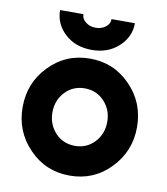

<svg xmlns="http://www.w3.org/2000/svg" viewBox="-81 -768 736 847"><g transform="rotate(10 287.5 -344.0)"><path d="M287.8 -378.7Q340.3 -378.7 375.3 -341.3Q410.3 -304 410.3 -249.9Q410.3 -196.3 375.3 -158.5Q340.3 -121.3 287.8 -121.3Q234.7 -121.3 199.7 -158.5Q164.7 -196.3 164.7 -249.9Q164.7 -304 199.7 -341.3Q234.7 -378.7 287.8 -378.7ZM287.7 -512Q179.3 -512 105.7 -435.3Q31.3 -359.5 31.3 -249.8Q31.3 -141 105.7 -64.7Q179.3 12 287.7 12Q395.7 12 469.3 -64.7Q543.7 -141.3 543.7 -249.8Q543.7 -359.3 469.3 -435.3Q395.7 -512 287.7 -512ZM119.7 -700Q119.7 -638 167 -594.3Q214 -551 287.4 -551Q359.7 -551 406.7 -594.3Q455 -638.3 455 -700H350.3Q350.3 -678.7 332.2 -664.9Q313.4 -650.3 287.3 -650.3Q260.7 -650.3 242.7 -665Q224.3 -678.7 224.3 -700Z"/></g></svg>

Font: Unageo Variable
Style: Regular
Weight: 300
Designer: Richard Sepsi
Foundry: Richard Sepsi
Version: Version 2.200